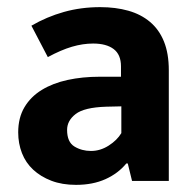

<svg xmlns="http://www.w3.org/2000/svg" viewBox="-20 -507 546 538"><path d="M68 -435Q111 -460 159 -473.5Q207 -487 261 -487Q304 -487 339.5 -477Q375 -467 400.5 -445.5Q426 -424 439.5 -390.5Q453 -357 453 -310V0H350L338 -49H334Q311 -21 275.5 -5Q240 11 193 11Q154 11 124 -0.5Q94 -12 73 -31.5Q52 -51 41.5 -78Q31 -105 31 -136Q31 -177 48.5 -206.5Q66 -236 97 -255Q128 -274 169.5 -283Q211 -292 259 -292H319V-321Q319 -354 298.5 -369.5Q278 -385 241 -385Q212 -385 181.5 -376Q151 -367 114 -347ZM320 -209 277 -208Q216 -206 192 -187.5Q168 -169 168 -143Q168 -109 188.5 -96.5Q209 -84 235 -84Q261 -84 284.5 -99Q308 -114 320 -134Z"/></svg>

Font: Mukta Vaani
Style: Bold
Weight: 700
Designer: Noopur Datye, Girish Dalvi, Yashodeep Gholap, Pallavi Karambelkar
Foundry: Ek Type
Version: Version 2.538;PS 1.000;hotconv 16.6.51;makeotf.lib2.5.65220;